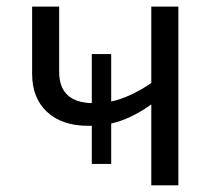

<svg xmlns="http://www.w3.org/2000/svg" viewBox="-20 -555 640 575"><path d="M157.2 -535.2V-339.8Q157.2 -249 254.9 -246.1V-393.1H313V-251Q368.2 -262.7 433.1 -306.2V-535.2H514.2V0H433.1V-242.2Q370.6 -197.8 313 -185.1V-64H254.9V-178.2H244.1Q166 -178.2 121.1 -219.7Q76.2 -261.2 76.2 -334V-535.2Z"/></svg>

Font: XL-Viking
Style: Regular
Weight: 400
Foundry: Ascender Corporation
Version: Version 1.10 March 23, 2015